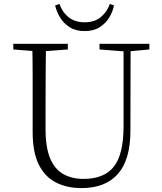

<svg xmlns="http://www.w3.org/2000/svg" viewBox="-20 -947 828 982"><path d="M262 -919 284 -927Q299 -884 331.5 -858.5Q364 -833 413 -833Q463 -833 494.5 -858.5Q526 -884 542 -927L563 -919Q557 -888 539 -858Q521 -828 490 -808Q459 -788 413 -788Q367 -788 336 -808Q305 -828 287 -858Q269 -888 262 -919ZM397 15Q322 15 265.5 -14Q209 -43 178 -106Q147 -169 147 -271V-387Q147 -472 147 -556Q147 -640 145 -723H215Q214 -641 213.5 -557Q213 -473 213 -387V-286Q213 -193 236.5 -137Q260 -81 304 -56.5Q348 -32 407 -32Q513 -32 562.5 -95Q612 -158 612 -303V-723H648L647 -278Q647 -130 583 -57.5Q519 15 397 15ZM48 -694V-723H327V-694L194 -684H175ZM489 -694V-723H744V-694L636 -684H618Z"/></svg>

Font: Noto Serif SC
Style: Regular
Weight: 200
Designer: Ryoko NISHIZUKA 西塚涼子 (kana & ideographs); Frank Grießhammer (Latin, Greek & Cyrillic); Wenlong ZHANG 张文龙 (bopomofo); San
Foundry: Adobe
Version: Version 2.001;hotconv 1.1.0;makeotfexe 2.6.0